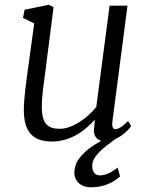

<svg xmlns="http://www.w3.org/2000/svg" viewBox="-20 -588 628 811"><path d="M80.6 -124C80.6 -21.5 127.4 9.8 200.7 9.8C278.8 9.8 340.3 -37.1 380.4 -82.5C379.9 -71.3 379.4 -61.5 378.9 -58.1C371.6 -23.4 382.3 0 407.7 6.8C374 25.9 338.9 46.9 311.5 85.4C300.8 99.6 294.9 120.6 293.9 140.1C293 168.9 313 203.1 365.2 203.1C421.9 203.1 461.9 179.7 487.3 157.2L476.6 119.6C452.1 140.1 426.8 152.8 401.4 152.8C383.8 152.8 368.2 139.6 369.6 110.4C370.1 71.3 419.4 34.2 467.3 -1C502 -16.1 527.8 -45.4 533.7 -55.2L521 -77.1C496.1 -51.8 480 -42.5 466.8 -42.5C457 -42.5 451.7 -52.7 455.1 -77.6L518.6 -564H442.9L386.7 -136.2C350.6 -90.8 286.6 -43.9 232.9 -43.9C187 -43.9 156.7 -60.1 156.7 -136.2C156.7 -188 165 -233.9 172.4 -292.5L206.1 -557.6L186.5 -567.9L84 -546.9L77.1 -512.2L124.5 -489.3L98.1 -295.9C90.3 -238.3 80.6 -168.9 80.6 -124Z"/></svg>

Font: Merriweather
Style: Light Italic
Weight: 300
Italic angle: -7.5°
Designer: Eben Sorkin
Foundry: Eben Sorkin
Version: Version 1.001